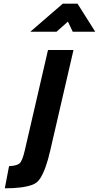

<svg xmlns="http://www.w3.org/2000/svg" viewBox="-20 -951 536 1040"><path d="M378 -680 252 -135Q229 -34 198 15Q182 40 155 50Q104 69 6 69L29 -51Q71 -53 86 -66Q101 -79 114 -135L240 -680ZM144 -779 320 -931H400L496 -779H374L348 -834L286 -779Z"/></svg>

Font: Titillium Web
Style: Bold Italic
Weight: 700
Italic angle: -13°
Version: Version 1.002;PS 57.000;hotconv 1.0.70;makeotf.lib2.5.55311